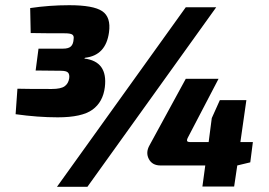

<svg xmlns="http://www.w3.org/2000/svg" viewBox="-20 -718 1034 738"><path d="M307 -496 304 -493Q395 -482 383 -383Q376 -326 335.5 -296.5Q295 -267 202 -267Q126 -267 40 -279L47 -377Q80 -376 179 -376Q214 -376 228.5 -386.5Q243 -397 246 -417Q248 -432 241.5 -439Q235 -446 213 -446L117 -447L128 -531H222Q244 -531 253 -540Q262 -549 263 -568Q265 -580 258 -585Q251 -590 229 -590Q152 -590 98 -591L96 -687Q170 -698 246 -698Q339 -698 373 -675Q407 -652 399 -594Q387 -505 307 -496ZM811 -690 316 0H199L694 -690ZM942 -94 892 -82 880 -1H758L769 -82H597Q565 -82 552 -107Q539 -132 555 -160L694 -415H820L701 -187Q694 -172 709 -172H782L794 -264L825 -333H927L904 -172H952Z"/></svg>

Font: Ezarion Extra Bold
Style: Italic
Weight: 800
Italic angle: -8°
Designer: Natanael Gama
Version: Version 1.001;PS 001.001;hotconv 1.0.70;makeotf.lib2.5.58329